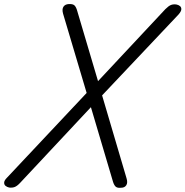

<svg xmlns="http://www.w3.org/2000/svg" viewBox="-56 -910 911 944"><path d="M540 13Q523 15 514.5 9Q506 3 500 -15L391 -383L43 -11Q28 5 16 9.5Q4 14 -11 12Q-21 10 -28.5 4Q-36 -2 -35.5 -12.5Q-35 -23 -22 -36L370 -453L254 -843Q248 -865 256 -877Q264 -889 282 -890Q299 -891 307.5 -885.5Q316 -880 322 -862L426 -511L757 -865Q773 -881 784.5 -885.5Q796 -890 811 -888Q822 -886 829 -880Q836 -874 835.5 -864Q835 -854 822 -839L446 -441L566 -34Q573 -12 565 0.5Q557 13 540 13Z"/></svg>

Font: Playwrite DK Loopet Light
Style: Regular
Weight: 300
Version: Version 1.003